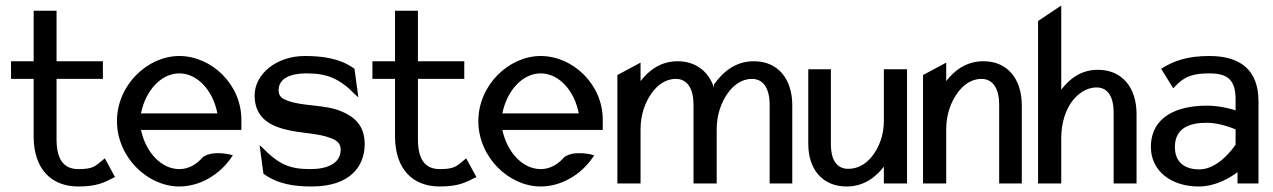

<svg xmlns="http://www.w3.org/2000/svg" viewBox="-20 -665 4614 696"><path d="M20 -379H102V-165C104 -53 165 11 264 11C332 11 359 -4 392 -21L397 -23L360 -91L355 -87C326 -64 321 -52 264 -52C209 -52 185 -90 185 -160V-379H353V-443H185V-626H102V-443H20Z M404 -226C404 -95 515 11 630 11C705 11 777 -32 820 -96L824 -102L817 -104C817 -104 754 -121 718 -97H717C693 -69 664 -52 630 -52C566 -52 509 -111 491 -194H855V-231C855 -360 746 -462 630 -462C515 -462 404 -357 404 -226ZM491 -254C508 -338 565 -399 630 -399C695 -399 752 -338 768 -254Z M903 -319C903 -232 968 -205 1031 -192C1078 -182 1137 -181 1177 -165C1198 -158 1215 -147 1215 -123C1215 -72 1166 -52 1105 -52C1030 -52 991 -69 932 -129L921 -139L935 -35L937 -34C988 3 1048 11 1110 11C1248 11 1302 -61 1302 -143C1302 -211 1263 -243 1216 -262C1156 -287 1074 -279 1020 -301C1002 -308 990 -316 990 -338C990 -382 1035 -399 1090 -399C1165 -399 1209 -382 1268 -322L1279 -312L1265 -416L1263 -417C1212 -454 1147 -462 1085 -462C981 -462 903 -396 903 -319Z M1330 -379H1412V-165C1414 -53 1475 11 1574 11C1642 11 1669 -4 1702 -21L1707 -23L1670 -91L1665 -87C1636 -64 1631 -52 1574 -52C1519 -52 1495 -90 1495 -160V-379H1663V-443H1495V-626H1412V-443H1330Z M1714 -226C1714 -95 1825 11 1940 11C2015 11 2087 -32 2130 -96L2134 -102L2127 -104C2127 -104 2064 -121 2028 -97H2027C2003 -69 1974 -52 1940 -52C1876 -52 1819 -111 1801 -194H2165V-231C2165 -360 2056 -462 1940 -462C1825 -462 1714 -357 1714 -226ZM1801 -254C1818 -338 1875 -399 1940 -399C2005 -399 2062 -338 2078 -254Z M2218 0H2302V-196C2302 -252 2320 -296 2342 -327C2362 -355 2391 -379 2430 -379C2473 -379 2494 -341 2494 -286V0H2578V-196C2578 -252 2596 -296 2618 -327C2638 -355 2667 -379 2706 -379C2749 -379 2770 -341 2770 -286V0H2852V-283C2852 -378 2801 -443 2713 -443C2645 -443 2601 -404 2569 -360L2568 -359V-347C2550 -405 2502 -443 2437 -443C2375 -443 2332 -410 2302 -371V-438L2218 -393Z M2910 -143C2910 -52 2961 11 3049 11C3111 11 3154 -22 3184 -61V0H3268V-414H3184V-227C3184 -174 3166 -131 3144 -102C3124 -75 3094 -53 3055 -53C3011 -53 2992 -89 2992 -141V-414H2910Z M3326 0H3410V-196C3410 -252 3428 -296 3450 -327C3470 -355 3499 -379 3538 -379C3581 -379 3602 -341 3602 -286V0H3684V-283C3684 -378 3633 -443 3545 -443C3483 -443 3440 -410 3410 -371V-438L3326 -393Z M3743 0H3827V-164C3827 -220 3843 -265 3865 -296C3885 -323 3916 -348 3955 -348C3998 -348 4017 -311 4017 -256V0H4100V-252C4100 -347 4048 -412 3960 -412C3898 -412 3857 -379 3827 -340V-645L3743 -589Z M4152 -132C4152 -45 4226 11 4325 11C4391 11 4445 -25 4466 -41V0H4542V-298C4542 -409 4479 -462 4364 -462C4283 -462 4235 -444 4193 -418L4189 -416L4233 -345L4238 -350C4273 -389 4306 -399 4364 -399C4431 -399 4459 -375 4459 -304V-265C4444 -270 4401 -282 4355 -282C4245 -282 4152 -241 4152 -132ZM4239 -132C4239 -201 4292 -220 4355 -220C4400 -220 4447 -201 4459 -196V-141C4452 -130 4397 -51 4328 -51C4275 -51 4239 -76 4239 -132Z"/></svg>

Font: Charger Sport
Style: DfBdNrw
Weight: 400
Designer: Jasper
Foundry: Cannot Into Space Fonts
Version: Version 1.1